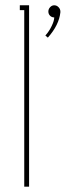

<svg xmlns="http://www.w3.org/2000/svg" viewBox="-20 -699 272 719"><path d="M183.1 -679.2Q192.4 -679.2 199.2 -672.1Q206.1 -665 206.1 -655.8V-652.8Q201.2 -605.5 159.2 -558.1L149.9 -565.9Q164.6 -582.5 173.8 -602.1Q183.1 -621.6 183.1 -633.8Q173.8 -633.8 167.5 -640.1Q161.1 -646.5 161.1 -655.8Q161.1 -665 167.7 -672.1Q174.3 -679.2 183.1 -679.2ZM54.2 -679.2H88.9V0H70.8V-661.1H54.2Z"/></svg>

Font: Rawengulk
Style: Light
Weight: 300
Version: Version 0.92